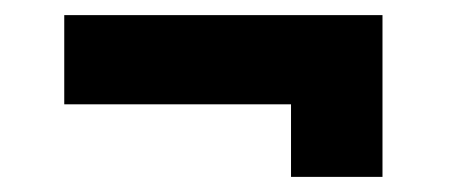

<svg xmlns="http://www.w3.org/2000/svg" viewBox="-20 -424 597 254"><path d="M65 -404H486V-190H365V-286H65Z"/></svg>

Font: Tschichold
Style: Bold
Weight: 700
Designer: Peter Wiegel
Foundry: Peter Wiegel
Version: Version 1.000; ttfautohint (v1.3)